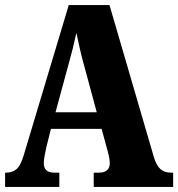

<svg xmlns="http://www.w3.org/2000/svg" viewBox="-20 -734 700 754"><path d="M0 0V-56H5Q28 -56 44.5 -69.5Q61 -83 74 -127L250 -714H410L584 -118Q594 -84 610 -70Q626 -56 651 -56H660V0H348V-56H368Q411 -56 411 -93Q411 -106 408 -119Q405 -132 403 -140L379 -228H180L162 -156Q159 -143 155.5 -124Q152 -105 152 -93Q152 -56 193 -56H213V0ZM252 -492 198 -293H360L307 -489Q300 -514 294 -541Q288 -568 280 -605Q272 -568 265.5 -542.5Q259 -517 252 -492Z"/></svg>

Font: Noto Serif ExtraCondensed Black
Style: Regular
Weight: 900
Width: 2
Designer: Monotype Design Team
Foundry: Monotype Imaging Inc.
Version: Version 2.015; ttfautohint (v1.8.4.7-5d5b)